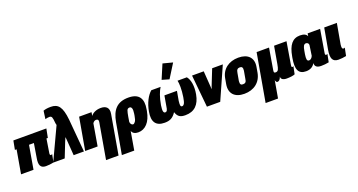

<svg xmlns="http://www.w3.org/2000/svg" viewBox="-89 -1503 4658 2497"><g transform="rotate(-20 2239.5 -254.5)"><path d="M300.8 11.2C336.4 11.2 373 7.3 408.7 -1L430.7 -110.4C422.4 -104.5 418.5 -103 411.1 -103C405.8 -103 402.3 -106 400.4 -111.8C397.9 -117.2 397.9 -126 400.4 -137.7L430.2 -325.7H449.7L473.6 -448.2H17.1L-6.3 -325.7H17.1L-39.6 0H132.8L189 -325.7H256.3L225.6 -137.7C205.6 -34.7 228.5 9.8 300.8 11.2Z M405.3 0H564.5L645.5 -205.1L656.2 -229.5L667 -255.4H668.5L671.4 -230C672.9 -219.7 673.8 -211.4 673.3 -205.1L688.5 0H830.6L791 -453.6C772 -636.7 724.6 -692.9 621.6 -692.9C574.7 -692.9 545.9 -687 518.6 -677.7L503.4 -565.9C522.5 -571.3 537.6 -575.7 562.5 -575.7C577.6 -575.7 588.4 -569.3 594.2 -556.2C600.1 -543 604.5 -514.2 607.9 -470.2L613.8 -445.3Z M1062.5 204.1H1235.4L1329.1 -336.4C1345.2 -420.9 1299.8 -457 1229 -457C1160.6 -457 1111.8 -428.2 1090.3 -397.5H1089.8L1098.1 -446.3H926.3L847.7 0H1020L1071.3 -301.8C1082.5 -319.8 1098.1 -332.5 1118.2 -332.5C1140.1 -332.5 1153.3 -322.3 1148.9 -292.5Z M1277.8 213.4H1449.2L1493.2 -43C1505.4 -6.3 1539.1 8.8 1582 8.8C1676.3 8.8 1753.9 -66.4 1779.8 -213.4L1783.2 -234.4C1810.1 -379.4 1756.8 -460.9 1611.8 -460.9C1457.5 -460.9 1382.3 -379.4 1353 -213.9ZM1552.7 -112.3C1535.2 -112.3 1517.1 -131.3 1515.6 -159.2L1526.4 -225.6C1532.7 -264.6 1539.6 -292.5 1545.9 -309.6C1552.2 -326.2 1564.5 -334.5 1583.5 -334.5C1596.7 -334.5 1606.4 -326.7 1611.8 -311.5C1617.2 -296.4 1617.7 -271.5 1612.3 -237.3L1607.9 -210.4C1602.5 -174.3 1594.2 -148.9 1583.5 -134.3C1572.8 -119.6 1562.5 -112.3 1552.7 -112.3Z M1946.8 8.8C2013.7 8.8 2061 -8.8 2106.4 -79.1C2129.9 -7.3 2168.9 8.8 2233.9 8.8C2358.9 8.8 2430.2 -62.5 2455.1 -198.7C2475.1 -310.1 2458.5 -399.4 2418 -448.2H2289.1C2299.3 -407.7 2302.2 -321.8 2286.1 -222.2C2279.8 -182.1 2272.5 -154.3 2264.2 -139.2C2255.4 -123.5 2245.1 -115.7 2232.9 -115.7C2222.2 -115.7 2215.3 -120.6 2212.4 -130.9C2209 -140.6 2209.5 -162.1 2213.4 -194.8L2236.8 -327.1H2063.5L2040.5 -194.8C2036.1 -162.1 2031.2 -140.6 2024.9 -130.9C2018.6 -120.6 2009.8 -115.7 1998.5 -115.7C1986.3 -115.7 1978.5 -123.5 1974.6 -139.2C1970.7 -154.3 1971.7 -182.1 1978 -222.2C1993.7 -321.3 2027.8 -407.7 2054.7 -448.2H1925.8C1869.6 -399.9 1822.3 -310.5 1802.2 -197.8C1777.3 -61 1826.2 8.8 1946.8 8.8ZM2197.3 -500.5 2316.4 -690.9 2181.6 -726.1 2098.1 -529.3Z M2532.7 0H2716.8L2915 -446.3H2767.6L2682.6 -232.4L2676.3 -215.3C2673.8 -209 2671.4 -201.7 2669.4 -193.8H2668.5L2667 -215.3C2666.5 -221.7 2666 -227.5 2666 -233.4L2650.9 -446.3H2489.3Z M3049.8 9.8C3182.1 9.8 3279.3 -63 3302.2 -189.9L3315.4 -265.6C3336.9 -387.2 3265.1 -460 3132.8 -460C3001.5 -460 2903.3 -387.2 2881.8 -265.6L2868.2 -189.9C2846.2 -63 2918.5 9.8 3049.8 9.8ZM3074.2 -113.3C3045.4 -113.3 3032.7 -124.5 3037.1 -171.4L3055.7 -275.4C3061.5 -319.8 3079.1 -334.5 3108.4 -334.5C3137.2 -334.5 3150.9 -319.8 3145 -275.4L3126.5 -171.4C3122.1 -124.5 3103.5 -113.3 3074.2 -113.3Z M3266.1 216.8H3438L3480 -24.4C3480.5 -4.4 3496.1 10.7 3502.4 10.7C3531.7 10.7 3546.4 -10.3 3558.1 -43.9C3554.2 -10.7 3581.5 11.2 3633.8 11.2C3681.2 11.2 3728.5 4.9 3748.5 -5.4L3770 -111.8C3764.2 -107.4 3757.8 -104.5 3753.9 -104.5C3748.5 -104.5 3745.1 -107.4 3744.1 -113.3C3742.7 -118.7 3743.7 -130.9 3747.1 -149.9L3796.4 -446.3H3624.5L3582.5 -205.1C3577.1 -171.9 3570.3 -148.4 3563 -134.3C3555.2 -120.1 3543 -113.3 3525.9 -113.3C3502.4 -113.3 3501 -125.5 3505.4 -152.3L3554.7 -446.3H3382.8Z M4110.4 10.3C4146 10.3 4182.6 7.3 4218.3 -0.5L4240.2 -110.4C4233.9 -106 4228.5 -103 4222.2 -103C4215.8 -103 4211.9 -105.5 4210 -109.9C4207.5 -114.3 4207.5 -123 4210 -136.2L4262.2 -447.8H4089.4L4084 -409.7C4071.3 -439.9 4040 -457 3985.8 -457C3881.8 -457 3824.2 -385.7 3797.4 -232.9L3794.4 -216.8C3767.1 -63 3797.9 8.8 3903.8 8.8C3964.8 8.8 4003.4 -16.6 4027.3 -59.6C4024.9 -14.2 4051.8 9.8 4110.4 10.3ZM3988.8 -110.8C3973.1 -110.8 3963.9 -118.7 3960.9 -134.3C3958 -149.4 3959 -172.9 3963.9 -203.6L3971.7 -248.5C3981 -305.2 3993.2 -334.5 4024.4 -334.5C4043.5 -334.5 4061 -319.8 4060.5 -297.9L4039.6 -155.3C4028.3 -126.5 4007.8 -110.8 3988.8 -110.8Z M4350.6 11.2C4387.7 11.2 4421.9 7.3 4458.5 0L4480.5 -109.4C4473.1 -105 4466.8 -103 4460.9 -103C4452.1 -103 4446.3 -107.4 4443.4 -116.7C4440.4 -126 4440.4 -141.1 4442.9 -163.1L4493.2 -446.3H4318.4L4266.6 -158.2C4245.6 -37.6 4272 9.8 4350.6 11.2Z"/></g></svg>

Font: Roboto Flex Super Cond Black
Style: Italic
Weight: 900
Width: 3
Italic angle: -10°
Designer: Berlow after Robertson
Foundry: Google
Version: Version 3.200;Glyphs 3.3 (3311)